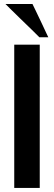

<svg xmlns="http://www.w3.org/2000/svg" viewBox="-20 -919 266 941"><path d="M174.8 2Q174.8 2 174.8 -10.7Q174.8 -22.5 174.8 -44.9Q174.8 -85 174.8 -152.3Q174.8 -220.7 174.8 -296.9Q174.8 -346.7 174.8 -397.5Q174.8 -448.2 174.8 -495.1Q174.8 -581.1 174.8 -640.6Q174.8 -700.2 174.8 -700.2Q174.8 -700.2 159.2 -700.2Q142.6 -700.2 122.1 -700.2Q96.7 -700.2 73.2 -700.2Q49.8 -700.2 49.8 -700.2Q49.8 -700.2 49.8 -687.5Q49.8 -675.8 49.8 -653.3Q49.8 -612.3 49.8 -544.9Q49.8 -477.5 49.8 -401.4Q49.8 -351.6 49.8 -300.8Q49.8 -250 49.8 -203.1Q49.8 -116.2 49.8 -57.6Q49.8 2 49.8 2Q49.8 2 66.4 2Q82 2 103.5 2Q128.9 2 151.4 2Q174.8 2 174.8 2ZM173.8 -736.3Q173.8 -736.3 195.3 -736.3Q216.8 -736.3 216.8 -736.3Q216.8 -736.3 207 -756.8Q197.3 -778.3 184.6 -804.7Q168 -837.9 154.3 -868.2Q139.6 -898.4 139.6 -898.4Q139.6 -898.4 139.6 -898.4Q139.6 -899.4 139.6 -899.4Q139.6 -899.4 123 -899.4Q105.5 -899.4 83 -899.4Q56.6 -899.4 31.2 -899.4Q6.8 -899.4 6.8 -899.4Q6.8 -899.4 28.3 -877.9Q49.8 -857.4 77.1 -830.1Q111.3 -796.9 142.6 -766.6Q172.9 -736.3 172.9 -736.3Q172.9 -736.3 173.8 -736.3Q173.8 -736.3 173.8 -736.3Z"/></svg>

Font: umazing
Style: Display
Weight: 400
Designer: umazing